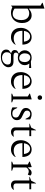

<svg xmlns="http://www.w3.org/2000/svg" viewBox="1650 -2440 1030 4370"><g transform="rotate(90 2165.0 -255.0)"><path d="M108 6V-663L43 -699V-710L168 -750H176V-398H180Q218 -430 254 -445Q290 -460 330 -460Q380 -460 419.5 -434Q459 -408 481.5 -360.5Q504 -313 504 -247Q504 -165 472.5 -107.5Q441 -50 388 -20Q335 10 270 10Q235 10 201.5 1Q168 -8 140 -21L116 6ZM286 -405Q227 -405 176 -367V-71Q231 -29 299 -29Q336 -29 367.5 -48.5Q399 -68 418 -112Q437 -156 437 -227Q437 -289 416 -328.5Q395 -368 360.5 -386.5Q326 -405 286 -405Z M826 10Q759 10 711.5 -18Q664 -46 639 -95.5Q614 -145 614 -210Q614 -282 643 -338.5Q672 -395 720 -427.5Q768 -460 824 -460Q903 -460 948 -406Q993 -352 996 -254L992 -250H681Q681 -246 681 -242Q681 -190 699 -146.5Q717 -103 756 -77.5Q795 -52 857 -52Q931 -52 993 -96H996V-85Q974 -45 929.5 -17.5Q885 10 826 10ZM809 -425Q761 -425 727 -388.5Q693 -352 684 -286H928Q908 -425 809 -425Z M1294 -146Q1256 -146 1224 -159Q1197 -149 1187 -135Q1177 -121 1177 -103Q1177 -74 1196.5 -60.5Q1216 -47 1259 -47H1376Q1443 -47 1476.5 -16.5Q1510 14 1510 71Q1510 113 1481.5 151.5Q1453 190 1401.5 215Q1350 240 1280 240Q1188 240 1148 205.5Q1108 171 1108 121Q1108 85 1125 57L1191 9V6Q1156 -2 1137 -23.5Q1118 -45 1118 -75Q1118 -112 1142 -135L1198 -166V-172Q1164 -193 1144.5 -227Q1125 -261 1125 -303Q1125 -348 1147 -383.5Q1169 -419 1207 -439.5Q1245 -460 1294 -460Q1315 -460 1339.5 -455Q1364 -450 1382 -442L1527 -450V-401L1430 -408L1427 -405Q1443 -387 1453 -359Q1463 -331 1463 -303Q1463 -258 1441 -222.5Q1419 -187 1381 -166.5Q1343 -146 1294 -146ZM1304 -178Q1345 -178 1369 -212.5Q1393 -247 1393 -300Q1393 -361 1362.5 -395Q1332 -429 1287 -429Q1243 -429 1218.5 -393.5Q1194 -358 1194 -306Q1194 -247 1225 -212.5Q1256 -178 1304 -178ZM1169 110Q1169 155 1205 184.5Q1241 214 1293 214Q1339 214 1374 196.5Q1409 179 1429 150.5Q1449 122 1449 90Q1449 44 1425 27Q1401 10 1339 10H1233Q1225 10 1218 9Q1190 26 1179.5 50.5Q1169 75 1169 110Z M1833 10Q1766 10 1718.5 -18Q1671 -46 1646 -95.5Q1621 -145 1621 -210Q1621 -282 1650 -338.5Q1679 -395 1727 -427.5Q1775 -460 1831 -460Q1910 -460 1955 -406Q2000 -352 2003 -254L1999 -250H1688Q1688 -246 1688 -242Q1688 -190 1706 -146.5Q1724 -103 1763 -77.5Q1802 -52 1864 -52Q1938 -52 2000 -96H2003V-85Q1981 -45 1936.5 -17.5Q1892 10 1833 10ZM1816 -425Q1768 -425 1734 -388.5Q1700 -352 1691 -286H1935Q1915 -425 1816 -425Z M2201 -596Q2179 -596 2164.5 -610.5Q2150 -625 2150 -647Q2150 -670 2164.5 -684Q2179 -698 2201 -698Q2224 -698 2238 -684Q2252 -670 2252 -647Q2252 -625 2238 -610.5Q2224 -596 2201 -596ZM2112 0V-16L2175 -41V-373L2110 -412V-422L2235 -460H2243V-41L2309 -16V0Z M2562 10Q2520 10 2488.5 2Q2457 -6 2425 -22V-131H2438L2463 -80Q2476 -52 2500.5 -36.5Q2525 -21 2564 -21Q2608 -21 2631.5 -41.5Q2655 -62 2655 -100Q2655 -141 2628 -161Q2601 -181 2548 -204Q2493 -227 2465 -255Q2437 -283 2437 -334Q2437 -368 2456.5 -397Q2476 -426 2507 -443Q2538 -460 2572 -460Q2610 -460 2640 -451Q2670 -442 2697 -428V-322H2684L2659 -371Q2646 -402 2622.5 -415Q2599 -428 2574 -428Q2538 -428 2517.5 -408.5Q2497 -389 2497 -356Q2497 -322 2520.5 -302.5Q2544 -283 2592 -262Q2626 -247 2654 -231.5Q2682 -216 2698.5 -191Q2715 -166 2715 -122Q2715 -82 2693 -52.5Q2671 -23 2636 -6.5Q2601 10 2562 10Z M2981 10Q2938 10 2908.5 -16Q2879 -42 2879 -89V-408H2795V-416L2884 -450L2939 -560H2947V-450H3079V-408H2947V-100Q2947 -72 2968 -58.5Q2989 -45 3021 -45Q3041 -45 3058 -48.5Q3075 -52 3089 -57L3091 -56V-49Q3081 -29 3053.5 -9.5Q3026 10 2981 10Z M3383 10Q3316 10 3268.5 -18Q3221 -46 3196 -95.5Q3171 -145 3171 -210Q3171 -282 3200 -338.5Q3229 -395 3277 -427.5Q3325 -460 3381 -460Q3460 -460 3505 -406Q3550 -352 3553 -254L3549 -250H3238Q3238 -246 3238 -242Q3238 -190 3256 -146.5Q3274 -103 3313 -77.5Q3352 -52 3414 -52Q3488 -52 3550 -96H3553V-85Q3531 -45 3486.5 -17.5Q3442 10 3383 10ZM3366 -425Q3318 -425 3284 -388.5Q3250 -352 3241 -286H3485Q3465 -425 3366 -425Z M3660 0V-16L3723 -41V-373L3658 -407V-418L3775 -460H3783L3790 -373H3793Q3823 -412 3843.5 -430.5Q3864 -449 3881 -454.5Q3898 -460 3915 -460Q3923 -460 3933 -457.5Q3943 -455 3949 -452Q3960 -448 3967 -442Q3974 -436 3974 -429Q3974 -426 3973.5 -422Q3973 -418 3971 -414L3955 -374H3950L3920 -387Q3902 -394 3880 -394Q3855 -394 3833 -381Q3811 -368 3791 -338V-41L3864 -16V0Z M4190 10Q4147 10 4117.5 -16Q4088 -42 4088 -89V-408H4004V-416L4093 -450L4148 -560H4156V-450H4288V-408H4156V-100Q4156 -72 4177 -58.5Q4198 -45 4230 -45Q4250 -45 4267 -48.5Q4284 -52 4298 -57L4300 -56V-49Q4290 -29 4262.5 -9.5Q4235 10 4190 10Z"/></g></svg>

Font: Spectral Light
Style: Regular
Weight: 300
Designer: Jean-Baptiste Levee
Foundry: Production Type
Version: Version 2.001